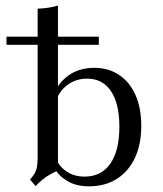

<svg xmlns="http://www.w3.org/2000/svg" viewBox="-20 -652 584 686"><path d="M316.9 -409.7Q367.7 -409.7 405.6 -384.3Q443.5 -358.9 464.1 -312.5Q484.7 -266.1 484.7 -202.4Q484.7 -135.5 461.7 -87.1Q438.7 -38.7 396.8 -12.5Q354.8 13.7 297.6 13.7Q250.8 13.7 218.5 -6.5Q186.3 -26.6 174.2 -53.2L183.1 -80.6Q192.7 -55.6 219.4 -38.3Q246 -21 282.3 -21Q341.9 -21 374.2 -67.3Q406.5 -113.7 406.5 -199.2Q406.5 -281.5 376.6 -326.2Q346.8 -371 291.1 -371Q251.6 -371 221.4 -348.8Q191.1 -326.6 179 -288.7L171 -308.1Q184.7 -353.2 223.4 -381.5Q262.1 -409.7 316.9 -409.7ZM187.1 -42.7Q171.8 -36.3 157.3 -27.8Q142.7 -19.4 130.2 -8.9Q117.7 1.6 107.3 12.9L87.1 -10.5Q97.6 -21.8 103.6 -32.3Q109.7 -42.7 112.1 -56.5Q114.5 -70.2 114.5 -89.5V-206.5H187.1V0ZM114.5 -206.5V-621Q135.5 -621.8 153.6 -624.6Q171.8 -627.4 187.1 -632.3V-206.5ZM3.2 -491.9V-521H333.1V-491.9Z"/></svg>

Font: Playfair 5pt SemiExpanded Light Light
Style: Regular
Weight: 300
Version: Version 2.203